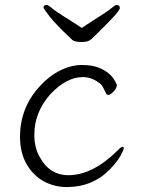

<svg xmlns="http://www.w3.org/2000/svg" viewBox="-20 -744 570 777"><path d="M457 -136Q470 -150 475.5 -150Q481 -150 481 -144Q481 -138 467.5 -113.5Q454 -89 425 -59Q355 13 250 13Q199 13 156 -11Q113 -35 87 -81Q61 -127 61 -190Q61 -309 142 -396Q178 -436 223 -458.5Q268 -481 310.5 -481Q353 -481 380 -470Q427 -451 446 -415Q452 -404 453 -401Q453 -387 439.5 -373.5Q426 -360 419.5 -360Q413 -360 411 -363Q404 -377 397 -390.5Q390 -404 378 -411Q348 -432 315 -432Q249 -432 184 -363Q119 -290 119 -199Q119 -146 140 -110Q180 -35 257 -35Q355 -35 457 -136ZM311 -631Q342 -652 379.5 -675.5Q417 -699 431.5 -711.5Q446 -724 452 -724Q465 -724 465 -711Q465 -698 381 -616Q361 -597 349.5 -585.5Q338 -574 310.5 -574Q283 -574 273 -582Q204 -647 181 -677Q158 -707 156 -713Q156 -724 169 -724Q175 -724 189.5 -711.5Q204 -699 242.5 -675Q281 -651 311 -631Z"/></svg>

Font: LXGW WenKai Light
Style: Regular
Weight: 300
Designer: LXGW / Fontworks Inc.
Foundry: LXGW / Fontworks Inc.
Version: Version 1.501; October 10, 2024